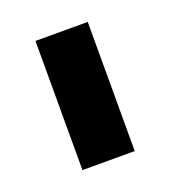

<svg xmlns="http://www.w3.org/2000/svg" viewBox="-63 -731 312 352"><g transform="rotate(-20 93.0 -555.0)"><path d="M144 -429H42V-681H144Z"/></g></svg>

Font: Hind Siliguri SemiBold
Style: Regular
Weight: 600
Designer: Jyotish Sonowal
Foundry: Indian Type Foundry
Version: Version 1.001;PS 1.0;hotconv 1.0.86;makeotf.lib2.5.63406; tt